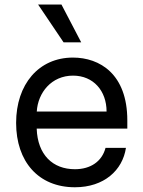

<svg xmlns="http://www.w3.org/2000/svg" viewBox="-20 -803 624 835"><path d="M305.8 11.4C432.5 11.4 513.1 -62.5 527.7 -159.8H438.9C423.7 -101.6 374.6 -67.1 305.8 -67.1C209.5 -67.1 143.5 -129.6 139.6 -243.6H533.7V-279.5C533.7 -481.2 413.7 -552.6 297.2 -552.6C148.4 -552.6 50.1 -436.4 50.1 -268.5C50.1 -100.5 147 11.4 305.8 11.4ZM139.9 -317.8C144.9 -400.6 204.2 -474.1 297.6 -474.1C386.4 -474.1 443.5 -407.7 443.5 -317.8ZM145.6 -783.4 256.4 -619H333.1L247.2 -783.4Z"/></svg>

Font: GiG Sans Text
Style: Regular
Weight: 400
Designer: Andreas Faust
Version: Version 1.100;FEAKit 1.0